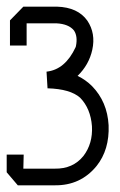

<svg xmlns="http://www.w3.org/2000/svg" viewBox="-20 -556 359 574"><path d="M49.8 -536.1H150.4Q212.9 -534.2 241.2 -494.1Q266.6 -456.1 255.9 -407.2Q246.1 -362.3 211.9 -329.1Q236.3 -317.4 254.9 -298.8Q300.8 -252 304.7 -181.6Q307.6 -108.4 268.6 -59.6Q220.7 -1 143.6 -2H33.2L0 -41V-93.8H50.8L49.8 -51.8H143.6Q198.2 -50.8 229.5 -89.8Q257.8 -127 254.9 -178.7Q251 -231.4 219.7 -263.7Q190.4 -290 122.1 -292L119.1 -341.8Q174.8 -347.7 206.1 -415Q207 -417 207 -418Q212.9 -447.3 201.2 -464.8Q185.5 -484.4 148.4 -486.3H59.6V-419.9H9.8V-495.1Z"/></svg>

Font: Bratas-flat
Style: flat
Weight: 400
Designer: MUHAMMAD YONI
Version: Version 001.000